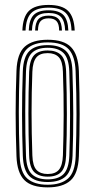

<svg xmlns="http://www.w3.org/2000/svg" viewBox="-20 -772 396 798"><path d="M178.2 6.8Q111 6.8 81 -23.8Q51 -54.2 48.5 -122.5Q45 -216.8 45 -302.1Q45 -387.5 48.5 -478.2Q51.2 -549.8 83.1 -578.2Q115 -606.8 178.2 -606.8Q245.5 -606.8 275.2 -576.1Q305 -545.5 307.8 -477.2Q311 -383 311 -297.5Q311 -212 307.8 -121.8Q305 -50.5 273.1 -21.9Q241.2 6.8 178.2 6.8ZM178.2 -4.2Q233.2 -4.2 262.5 -29.8Q291.8 -55.2 294.5 -121.8Q297.8 -212 297.9 -296Q298 -380 294.2 -476.5Q292 -537.8 266 -566.8Q240 -595.8 178.2 -595.8Q119.2 -595.8 91.6 -568.2Q64 -540.8 61.5 -475.5Q58.5 -394.8 58.2 -307.5Q58 -220.2 61.8 -122Q64.2 -55.5 93.5 -29.9Q122.8 -4.2 178.2 -4.2ZM178.2 -15.5Q125.5 -15.5 101.2 -40.8Q77 -66 74.8 -125Q71.8 -205.5 71.6 -295.8Q71.5 -386 74.8 -475.2Q77 -535.2 101.9 -559.9Q126.8 -584.5 178.2 -584.5Q227.5 -584.5 253.2 -561Q279 -537.5 281 -477.5Q284.2 -386.2 284.5 -300.1Q284.8 -214 281.5 -124.8Q279 -64.5 254.1 -40Q229.2 -15.5 178.2 -15.5ZM178.2 -26.5Q222.5 -26.5 244.2 -48.5Q266 -70.5 268.2 -125Q271 -201 271.2 -290Q271.5 -379 268 -474.5Q266.2 -529.8 244 -551.6Q221.8 -573.5 178.2 -573.5Q133.8 -573.5 111.9 -551.4Q90 -529.2 88 -474.8Q85.2 -398 84.9 -309.2Q84.5 -220.5 88 -125Q90 -69.2 112.6 -47.9Q135.2 -26.5 178.2 -26.5ZM178.2 -37.8Q142 -37.8 122.5 -56.6Q103 -75.5 101.2 -125.2Q95 -299 101.2 -474Q103 -521.8 121.2 -542Q139.5 -562.2 178.2 -562.2Q214.5 -562.2 233.8 -543.2Q253 -524.2 254.8 -474.5Q257.8 -387 257.9 -298.4Q258 -209.8 254.8 -125.8Q253 -77.2 234.5 -57.5Q216 -37.8 178.2 -37.8ZM178.2 -48.8Q210.5 -48.8 225.2 -66.9Q240 -85 241.5 -126.2Q244.2 -205.5 244.6 -291.6Q245 -377.8 241.5 -474Q240.2 -517.5 224.2 -534.4Q208.2 -551.2 178.2 -551.2Q145.5 -551.2 130.8 -532.9Q116 -514.5 114.5 -473.5Q111.2 -386.2 111.2 -303.6Q111.2 -221 114.5 -125.8Q116 -82.2 132 -65.5Q148 -48.8 178.2 -48.8ZM181.8 -751.5Q125.5 -751.5 100.2 -726.8Q75 -702 73 -645.2H86.2Q88 -696.2 110.2 -718.2Q132.5 -740.2 181.8 -740.2Q231 -740.2 253.2 -718.2Q275.5 -696.2 277.2 -645.2H290.5Q288.2 -702 263 -726.8Q237.8 -751.5 181.8 -751.5ZM181.8 -729.2Q139 -729.2 120 -709.8Q101 -690.2 99.5 -645.2H112.8Q113.8 -684.2 129.9 -701.1Q146 -718 181.8 -718Q217.5 -718 233.5 -701.1Q249.5 -684.2 250.8 -645.2H264Q262.5 -690.2 243.4 -709.8Q224.2 -729.2 181.8 -729.2ZM181.8 -707Q152.8 -707 139.8 -692.6Q126.8 -678.2 126 -645.2H137.8Q138 -672.2 148.6 -684Q159.2 -695.8 181.8 -695.8Q204.5 -695.8 215.1 -684Q225.8 -672.2 225.8 -645.2H237.5Q236.5 -678.2 223.6 -692.6Q210.8 -707 181.8 -707Z"/></svg>

Font: Big Shoulders Inline Display
Style: Regular
Weight: 400
Designer: Patric King
Foundry: XO Type Co
Version: Version 1.000